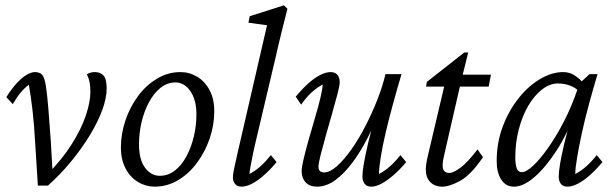

<svg xmlns="http://www.w3.org/2000/svg" viewBox="-20 -697 2321 725"><path d="M123 3.9 113.3 -149.4Q109.4 -222.7 103 -278.3Q96.7 -334 88.9 -377Q55.7 -352.5 28.3 -303.7L3.9 -330.1Q25.4 -364.3 45.4 -385.3Q65.4 -406.2 82.5 -415.5Q99.6 -424.8 111.3 -424.8Q130.9 -424.8 139.6 -414.1Q148.4 -403.3 153.3 -372.1Q158.2 -340.8 162.6 -286.6Q167 -232.4 171.9 -163.1L178.7 -42L160.2 -40Q214.8 -95.7 250.5 -151.9Q286.1 -208 303.7 -259.8Q321.3 -311.5 321.3 -350.6Q321.3 -373 317.9 -388.7Q314.5 -404.3 307.6 -416Q314.5 -420.9 322.8 -422.9Q331.1 -424.8 338.9 -424.8Q358.4 -424.8 370.6 -412.1Q382.8 -399.4 382.8 -362.3Q382.8 -327.1 366.2 -281.7Q349.6 -236.3 319.3 -186.5Q289.1 -136.7 249 -87.9Q209 -39.1 161.1 3.9Z M563.5 7.8Q530.3 7.8 501 -9.8Q471.7 -27.3 454.1 -61Q436.5 -94.7 436.5 -139.6Q436.5 -191.4 453.6 -242.2Q470.7 -293 501 -334Q531.2 -375 572.8 -399.9Q614.3 -424.8 661.1 -424.8Q695.3 -424.8 724.6 -407.2Q753.9 -389.6 771.5 -356.4Q789.1 -323.2 789.1 -277.3Q789.1 -225.6 772 -174.8Q754.9 -124 724.1 -82.5Q693.4 -41 652.3 -16.6Q611.3 7.8 563.5 7.8ZM583 -33.2Q615.2 -33.2 640.6 -53.2Q666 -73.2 684.1 -106.9Q702.1 -140.6 711.9 -181.6Q721.7 -222.7 721.7 -264.6Q721.7 -320.3 698.7 -353Q675.8 -385.7 642.6 -385.7Q611.3 -385.7 585.9 -365.2Q560.5 -344.7 542.5 -311Q524.4 -277.3 514.6 -235.8Q504.9 -194.3 504.9 -152.3Q504.9 -93.8 527.8 -63.5Q550.8 -33.2 583 -33.2Z M892.6 7.8Q876 7.8 867.7 -2.4Q859.4 -12.7 859.4 -27.3Q859.4 -37.1 863.3 -56.6Q867.2 -76.2 875 -110.4Q882.8 -144.5 895.5 -199.2L988.3 -601.6L918 -611.3L922.9 -635.7L1051.8 -676.8L1065.4 -664.1Q1055.7 -625 1044.9 -582.5Q1034.2 -540 1020.5 -479.5L945.3 -161.1Q940.4 -141.6 935.5 -117.7Q930.7 -93.8 926.8 -72.8Q922.9 -51.8 921.9 -40Q944.3 -51.8 963.9 -69.3Q983.4 -86.9 1002.9 -111.3L1024.4 -85Q1000 -55.7 976.6 -35.2Q953.1 -14.6 931.6 -3.4Q910.2 7.8 892.6 7.8Z M1228.5 -424.8Q1245.1 -424.8 1253.9 -414.6Q1262.7 -404.3 1262.7 -386.7Q1262.7 -374 1254.4 -342.3Q1246.1 -310.5 1234.4 -269.5Q1222.7 -228.5 1210.9 -187Q1199.2 -145.5 1190.9 -112.8Q1182.6 -80.1 1182.6 -66.4Q1182.6 -57.6 1187.5 -51.8Q1192.4 -45.9 1204.1 -45.9Q1225.6 -45.9 1252 -69.3Q1278.3 -92.8 1306.2 -131.8Q1334 -170.9 1359.4 -220.2Q1384.8 -269.5 1404.8 -320.3Q1424.8 -371.1 1435.5 -417H1496.1Q1479.5 -361.3 1463.9 -304.2Q1448.2 -247.1 1436 -194.8Q1423.8 -142.6 1417.5 -102.5Q1411.1 -62.5 1411.1 -40Q1433.6 -51.8 1453.1 -69.3Q1472.7 -86.9 1492.2 -111.3L1513.7 -85Q1489.3 -55.7 1465.3 -35.2Q1441.4 -14.6 1420.4 -3.4Q1399.4 7.8 1381.8 7.8Q1365.2 7.8 1356.9 -2.9Q1348.6 -13.7 1348.6 -30.3Q1348.6 -47.9 1353.5 -77.1Q1358.4 -106.4 1369.6 -154.8Q1380.9 -203.1 1401.4 -277.3H1412.1Q1394.5 -228.5 1369.1 -178.2Q1343.8 -127.9 1312.5 -85.4Q1281.2 -43 1247.1 -17.6Q1212.9 7.8 1176.8 7.8Q1149.4 7.8 1134.3 -8.3Q1119.1 -24.4 1119.1 -50.8Q1119.1 -66.4 1127 -99.1Q1134.8 -131.8 1146.5 -172.9Q1158.2 -213.9 1170.4 -255.4Q1182.6 -296.9 1190.4 -329.6Q1198.2 -362.3 1198.2 -377.9Q1176.8 -366.2 1156.7 -348.1Q1136.7 -330.1 1117.2 -301.8L1096.7 -332Q1121.1 -361.3 1144.5 -382.3Q1168 -403.3 1189.5 -414.1Q1210.9 -424.8 1228.5 -424.8Z M1803.7 -103.5Q1758.8 -37.1 1718.3 -14.6Q1677.7 7.8 1650.4 7.8Q1621.1 7.8 1604.5 -9.8Q1587.9 -27.3 1587.9 -55.7Q1587.9 -66.4 1589.8 -79.6Q1591.8 -92.8 1596.7 -113.3L1657.2 -370.1H1588.9L1591.8 -387.7L1733.4 -499H1748L1721.7 -392.6L1659.2 -120.1Q1655.3 -102.5 1653.3 -92.3Q1651.4 -82 1651.4 -72.3Q1651.4 -43.9 1676.8 -43.9Q1691.4 -43.9 1717.8 -63Q1744.1 -82 1783.2 -132.8ZM1687.5 -370.1 1698.2 -415H1834L1825.2 -370.1Z M1920.9 7.8Q1889.6 7.8 1872.6 -19Q1855.5 -45.9 1855.5 -88.9Q1855.5 -157.2 1877.9 -217.8Q1900.4 -278.3 1937.5 -325.2Q1974.6 -372.1 2019 -398.4Q2063.5 -424.8 2106.4 -424.8Q2130.9 -424.8 2149.4 -412.6Q2168 -400.4 2187.5 -378.9L2171.9 -346.7Q2155.3 -365.2 2133.3 -373.5Q2111.3 -381.8 2086.9 -381.8Q2055.7 -381.8 2026.4 -358.9Q1997.1 -335.9 1974.6 -297.4Q1952.1 -258.8 1939 -208.5Q1925.8 -158.2 1925.8 -103.5Q1925.8 -76.2 1931.2 -61.5Q1936.5 -46.9 1950.2 -46.9Q1966.8 -46.9 1992.7 -70.8Q2018.6 -94.7 2049.3 -138.2Q2080.1 -181.6 2109.4 -238.3Q2138.7 -294.9 2161.1 -361.3L2168.9 -382.8L2206.1 -417H2236.3Q2219.7 -361.3 2204.1 -304.2Q2188.5 -247.1 2177.2 -194.8Q2166 -142.6 2159.2 -102.5Q2152.3 -62.5 2152.3 -40Q2174.8 -51.8 2194.3 -69.3Q2213.9 -86.9 2233.4 -111.3L2254.9 -85Q2230.5 -55.7 2207 -35.2Q2183.6 -14.6 2162.1 -3.4Q2140.6 7.8 2123 7.8Q2106.4 7.8 2098.1 -2.4Q2089.8 -12.7 2089.8 -30.3Q2089.8 -47.9 2094.7 -77.6Q2099.6 -107.4 2110.8 -155.3Q2122.1 -203.1 2143.6 -277.3H2153.3Q2123 -192.4 2081.5 -128.4Q2040 -64.5 1998 -28.3Q1956.1 7.8 1920.9 7.8Z"/></svg>

Font: Crimson Pro ExtraLight Light
Style: Italic
Weight: 300
Italic angle: -12°
Version: Version 1.002